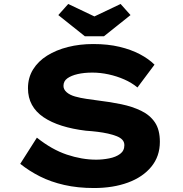

<svg xmlns="http://www.w3.org/2000/svg" viewBox="-20 -938 925 968"><path d="M454 10Q372 10 304 -5.5Q236 -21 181.5 -48.5Q127 -76 82 -112L166 -244Q241 -184 317 -158.5Q393 -133 465 -133Q497 -133 530.5 -139.5Q564 -146 585.5 -162Q607 -178 607 -206Q607 -222 597 -233Q587 -244 568 -251.5Q549 -259 524.5 -264.5Q500 -270 471.5 -273.5Q443 -277 413 -279Q346 -287 292 -304Q238 -321 199.5 -347Q161 -373 141 -409.5Q121 -446 121 -493Q121 -546 146.5 -587.5Q172 -629 217.5 -657.5Q263 -686 322.5 -701Q382 -716 450 -716Q524 -716 582.5 -702Q641 -688 685.5 -664.5Q730 -641 759 -612L673 -497Q644 -521 606.5 -537.5Q569 -554 527.5 -563Q486 -572 446 -572Q404 -572 371.5 -564.5Q339 -557 319.5 -543Q300 -529 300 -505Q300 -487 316 -473Q332 -459 358.5 -451.5Q385 -444 416 -439.5Q447 -435 477 -431Q536 -424 591.5 -412.5Q647 -401 691.5 -379.5Q736 -358 761 -321Q786 -284 786 -223Q786 -150 743 -97.5Q700 -45 625 -17.5Q550 10 454 10ZM408 -755 274 -862 324 -918 471 -848H441L588 -918L638 -862L504 -755Z"/></svg>

Font: Lexend Tera
Style: Bold
Weight: 700
Designer: Bonnie Shaver-Troup, Thomas Jockin
Foundry: Lexend
Version: Version 1.007